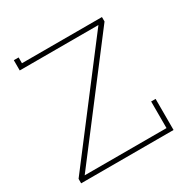

<svg xmlns="http://www.w3.org/2000/svg" viewBox="-169 -870 967 1006"><g transform="rotate(-30 314.5 -367.5)"><path d="M594 0V-188H567V-27H72L565 -673V-700H81V-735H52V-673H528L35 -27V0Z"/></g></svg>

Font: Josefin Slab Thin Light
Style: Regular
Weight: 300
Version: Version 2.000